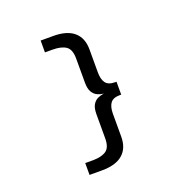

<svg xmlns="http://www.w3.org/2000/svg" viewBox="-171 -992 1414 1393"><g transform="rotate(-20 536.0 -295.0)"><path d="M384.5 223H286.5V131.5H345.5Q412 131.5 448 107.2Q484 83 484 12.5V-173.5Q484 -221 499.2 -246.5Q514.5 -272 537.8 -282.5Q561 -293 585 -296Q561 -298.5 537.8 -309Q514.5 -319.5 499.2 -345Q484 -370.5 484 -418V-604Q484 -674.5 448 -698.8Q412 -723 345.5 -723H286.5V-814.5H384.5Q489.5 -814.5 543.5 -767.8Q597.5 -721 597.5 -632.5V-455.5Q597.5 -402 618.2 -373.8Q639 -345.5 691.5 -345.5H701.5V-246H691.5Q639 -246 618.2 -217.8Q597.5 -189.5 597.5 -136.5V41Q597.5 129.5 543.5 176.2Q489.5 223 384.5 223Z"/></g></svg>

Font: Trispace Expanded Medium
Style: Regular
Weight: 500
Width: 7
Designer: Tyler Finck
Foundry: Etcetera Type Company
Version: Version 1.210; ttfautohint (v1.8.3)